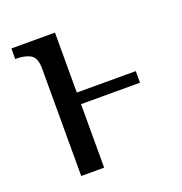

<svg xmlns="http://www.w3.org/2000/svg" viewBox="-103 -626 678 716"><g transform="rotate(-20 236.0 -268.0)"><path d="M100 -426Q100 -470 78 -482Q56 -494 25 -494H18V-536H191V-298H425V-252H191V0H100Z"/></g></svg>

Font: Noto Serif SemiCondensed
Style: Regular
Weight: 400
Width: 4
Designer: Monotype Design Team
Foundry: Monotype Imaging Inc.
Version: Version 2.013